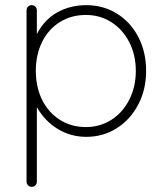

<svg xmlns="http://www.w3.org/2000/svg" viewBox="-20 -525 635 745"><path d="M547 -250Q547 -178 516.5 -119.5Q486 -61 433 -27.5Q380 6 315 6Q255 6 205 -24Q155 -54 123 -109V180Q123 188 117.5 194Q112 200 103 200Q95 200 89 194Q83 188 83 180V-485Q83 -493 88.5 -499Q94 -505 103 -505Q112 -505 117.5 -499Q123 -493 123 -485V-393Q153 -450 203 -477.5Q253 -505 315 -505Q381 -505 434 -472Q487 -439 517 -381Q547 -323 547 -250ZM507 -250Q507 -312 481.5 -361.5Q456 -411 412 -439Q368 -467 313 -467Q257 -467 212.5 -439.5Q168 -412 143.5 -362.5Q119 -313 119 -250Q119 -187 143.5 -137.5Q168 -88 212.5 -60Q257 -32 313 -32Q368 -32 412 -60Q456 -88 481.5 -138Q507 -188 507 -250Z"/></svg>

Font: Quicksand Light
Style: Regular
Weight: 300
Designer: Andrew Paglinawan
Foundry: Andrew Paglinawan
Version: Version 3.000